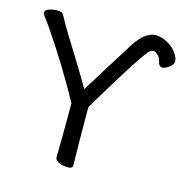

<svg xmlns="http://www.w3.org/2000/svg" viewBox="-107 -816 900 931"><g transform="rotate(15 342.5 -350.0)"><path d="M314 15Q294 15 272 6.5Q250 -2 250 -19Q252 -108 252 -290Q157 -463 47 -623Q26 -652 17.5 -663Q9 -674 9 -679Q9 -694 30 -700.5Q51 -707 71 -707Q93 -707 99 -698Q107 -685 116 -667.5Q125 -650 149.5 -610Q174 -570 216.5 -501.5Q259 -433 294 -372Q388 -524 447 -617Q503 -715 565 -715Q588 -715 621 -698Q654 -681 672 -652Q685 -632 685 -617Q685 -595 656 -579Q643 -571 634 -571Q614 -571 609.5 -596.5Q605 -622 578 -637Q575 -638 571 -638Q563 -638 554 -631Q526 -610 365 -342L336 -292Q336 -107 339 -1Q339 15 314 15Z"/></g></svg>

Font: ToneOZ-Pinyin-WenKai-Medium
Style: Medium
Weight: 700
Designer: Fontworks Inc.
Foundry: ToneOZ
Version: Version 0.240331